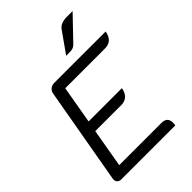

<svg xmlns="http://www.w3.org/2000/svg" viewBox="-264 -1046 1162 1162"><g transform="rotate(-45 317.5 -464.5)"><path d="M145 -662Q148 -678 162 -689Q176 -700 193 -700H635Q628 -664 609.5 -647Q591 -630 559 -630H219L177 -388H462Q449 -318 386 -318H164L121 -70H482Q533 -70 533 -22Q533 -8 531 0H69Q52 0 42.5 -10.5Q33 -21 35 -38ZM456 -898Q478 -929 533 -929H581L442 -784Q429 -771 415 -767.5Q401 -764 362 -765Z"/></g></svg>

Font: K2D Light
Style: Italic
Weight: 300
Italic angle: -10°
Designer: Katatrad Aksorn Co.,Ltd.
Foundry: Cadson Demak Co.,Ltd.
Version: Version 1.000; ttfautohint (v1.6)